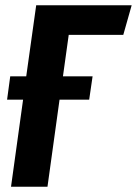

<svg xmlns="http://www.w3.org/2000/svg" viewBox="-20 -712 522 732"><path d="M242 -579 220 -421H333L320 -332H207L161 0H22L68 -332H7L19 -421H80L118 -692H482L450 -579Z"/></svg>

Font: Fira Sans Compressed SemiBold
Style: Italic
Weight: 600
Width: 1
Italic angle: -8°
Designer: bBox Type GmbH & Carrois Corporate GbR & Edenspiekermann AG
Foundry: bBox Type GmbH & Carrois Corporate GbR & Edenspiekermann AG
Version: Version 4.301